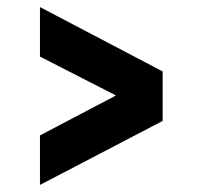

<svg xmlns="http://www.w3.org/2000/svg" viewBox="-20 -559 570 543"><path d="M308 -289 93 -176V-36L440 -217V-357L93 -539V-399Z"/></svg>

Font: TitilliumMaps29L
Style: 999 wt
Weight: 900
Designer: Campivisivi
Foundry: Accademia di Belle Arti di Urbino and students of MA course of Visual design